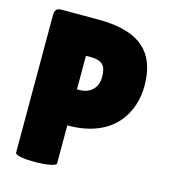

<svg xmlns="http://www.w3.org/2000/svg" viewBox="-105 -786 781 874"><g transform="rotate(15 285.0 -349.5)"><path d="M532 -462C532 -609 459 -700 253 -700H77C54 -700 46 -689 46 -666V-18C46 9 239 6 239 -19V-198C464 -198 532 -344 532 -462ZM239 -526H260C317 -526 335 -505 335 -452C335 -396 296 -368 252 -368H239Z"/></g></svg>

Font: Lilita 2
Style: Regular
Weight: 400
Designer: Juan Montoreano
Foundry: Juan Montoreano
Version: Version 2.001